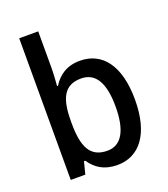

<svg xmlns="http://www.w3.org/2000/svg" viewBox="-140 -859 846 968"><g transform="rotate(-20 283.0 -375.0)"><path d="M178 -568V-760H76V0H154L171 -66H178C209 -20 253 10 324 10C443 10 519 -87 519 -270C519 -453 444 -549 324 -549C254 -549 208 -517 178 -468H173C175 -494 178 -532 178 -568ZM299 -463C376 -463 415 -399 415 -271C415 -142 376 -75 301 -75C209 -75 178 -140 178 -266V-278C178 -398 207 -463 299 -463Z"/></g></svg>

Font: Noto Sans Gujarati SemiCondensed Medium
Style: Regular
Weight: 500
Width: 4
Designer: Jelle Bosma - Monotype Design Team, Universal Thirst
Foundry: Monotype Imaging Inc.
Version: Version 2.106